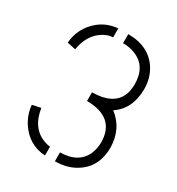

<svg xmlns="http://www.w3.org/2000/svg" viewBox="-166 -789 828 898"><g transform="rotate(30 248.0 -340.5)"><path d="M264.6 2.9V-44.9Q362.3 -45.9 395.5 -118.2Q408.2 -147.5 408.2 -184.6Q405.3 -315.4 253.9 -316.4V-363.3Q407.2 -364.3 408.2 -495.1Q408.2 -591.8 330.1 -623Q300.8 -634.8 264.6 -634.8V-683.6Q377.9 -683.6 429.7 -601.6Q458 -555.7 458 -497.1Q457 -390.6 381.8 -339.8Q456.1 -283.2 458 -182.6Q458 -79.1 380.9 -29.3Q332 2.9 264.6 2.9ZM39.1 -171.9 85 -181.6Q100.6 -78.1 182.6 -50.8Q199.2 -44.9 210.9 -44.9V2.9Q120.1 -2.9 69.3 -82Q43 -124 39.1 -171.9ZM39.1 -507.8Q45.9 -589.8 108.4 -642.6Q152.3 -678.7 210.9 -683.6V-634.8Q179.7 -634.8 146.5 -610.4Q96.7 -572.3 85 -498Z"/></g></svg>

Font: Post No Bills Colombo
Style: Regular
Weight: 500
Designer: Kosala Senevirathne, Siva Puranthara, Lasantha Premarathna, Tharique Azeez
Foundry: Mooniak
Version: Version 1.220 ; ttfautohint (v1.5)